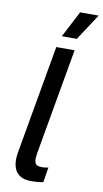

<svg xmlns="http://www.w3.org/2000/svg" viewBox="-101 -970 549 1022"><g transform="rotate(10 173.0 -459.0)"><path d="M144 6C169 6 187 5 210 0L223 -81C211 -78 199 -77 188 -77C149 -77 143 -96 151 -146L252 -720H153L50 -135C34 -45 66 6 144 6ZM346 -924H246L172 -782H253Z"/></g></svg>

Font: Fixel Display Medium
Style: Italic
Weight: 500
Italic angle: -10°
Designer: AlfaBravo + MacPaw
Foundry: Kyrylo Tkachov, Marchela Mozhyna, Serhii Makarenko, Maria Weinstein, Zakhar Kryvoshyya
Version: Version 1.210;Glyphs 3.2 (3217)